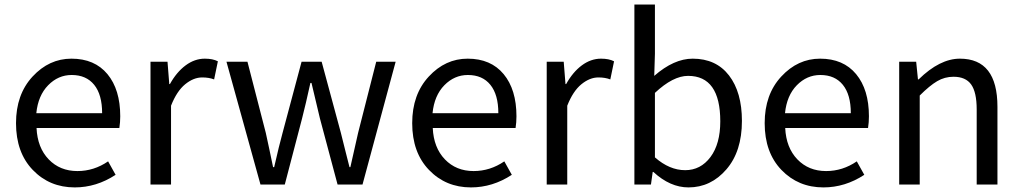

<svg xmlns="http://www.w3.org/2000/svg" viewBox="-20 -816 4515 849"><path d="M310.5 12.7Q199.2 12.7 125 -64.5Q50.8 -141.6 50.8 -271.5Q50.8 -398.4 124 -477.5Q197.3 -556.6 295.9 -556.6Q398.4 -556.6 455.1 -488.3Q511.7 -419.9 511.7 -301.8Q511.7 -275.4 507.8 -250H141.6Q145.5 -163.1 195.3 -111.3Q245.1 -59.6 322.3 -59.6Q395.5 -59.6 458 -102.5L491.2 -43Q406.2 12.7 310.5 12.7ZM140.6 -315.4H431.6Q431.6 -397.5 396.5 -440.9Q361.3 -484.4 296.9 -484.4Q237.3 -484.4 192.9 -439Q148.4 -393.6 140.6 -315.4Z M645.5 0V-543H720.7L728.5 -444.3H731.4Q760.7 -497.1 800.8 -526.9Q840.8 -556.6 885.7 -556.6Q920.9 -556.6 943.4 -544.9L926.8 -464.8Q904.3 -473.6 874 -473.6Q835.9 -473.6 798.8 -443.4Q761.7 -413.1 736.3 -348.6V0Z M1131.8 0 981.4 -543H1074.2L1155.3 -228.5Q1159.2 -210.9 1170.4 -158.7Q1181.6 -106.4 1187.5 -77.1H1192.4Q1213.9 -171.9 1229.5 -228.5L1313.5 -543H1402.3L1487.3 -228.5Q1494.1 -199.2 1507.8 -146.5Q1521.5 -93.8 1525.4 -77.1H1529.3Q1536.1 -106.4 1548.3 -161.1Q1560.5 -215.8 1563.5 -228.5L1643.6 -543H1729.5L1583 0H1472.7L1394.5 -293Q1388.7 -315.4 1357.4 -449.2H1352.5Q1332 -355.5 1315.4 -291L1239.3 0Z M2062.5 12.7Q1951.2 12.7 1877 -64.5Q1802.7 -141.6 1802.7 -271.5Q1802.7 -398.4 1876 -477.5Q1949.2 -556.6 2047.9 -556.6Q2150.4 -556.6 2207 -488.3Q2263.7 -419.9 2263.7 -301.8Q2263.7 -275.4 2259.8 -250H1893.6Q1897.5 -163.1 1947.3 -111.3Q1997.1 -59.6 2074.2 -59.6Q2147.5 -59.6 2210 -102.5L2243.2 -43Q2158.2 12.7 2062.5 12.7ZM1892.6 -315.4H2183.6Q2183.6 -397.5 2148.4 -440.9Q2113.3 -484.4 2048.8 -484.4Q1989.3 -484.4 1944.8 -439Q1900.4 -393.6 1892.6 -315.4Z M2397.5 0V-543H2472.7L2480.5 -444.3H2483.4Q2512.7 -497.1 2552.7 -526.9Q2592.8 -556.6 2637.7 -556.6Q2672.9 -556.6 2695.3 -544.9L2678.7 -464.8Q2656.2 -473.6 2626 -473.6Q2587.9 -473.6 2550.8 -443.4Q2513.7 -413.1 2488.3 -348.6V0Z M3024.4 12.7Q2943.4 12.7 2869.1 -55.7H2866.2L2858.4 0H2785.2V-795.9H2876V-578.1L2873 -480.5Q2960 -556.6 3043 -556.6Q3146.5 -556.6 3203.6 -482.4Q3260.7 -408.2 3260.7 -281.2Q3260.7 -146.5 3191.9 -66.9Q3123 12.7 3024.4 12.7ZM3009.8 -63.5Q3078.1 -63.5 3121.6 -121.6Q3165 -179.7 3165 -279.3Q3165 -480.5 3022.5 -480.5Q2956.1 -480.5 2876 -405.3V-120.1Q2940.4 -63.5 3009.8 -63.5Z M3621.1 12.7Q3509.8 12.7 3435.5 -64.5Q3361.3 -141.6 3361.3 -271.5Q3361.3 -398.4 3434.6 -477.5Q3507.8 -556.6 3606.4 -556.6Q3709 -556.6 3765.6 -488.3Q3822.3 -419.9 3822.3 -301.8Q3822.3 -275.4 3818.4 -250H3452.1Q3456.1 -163.1 3505.9 -111.3Q3555.7 -59.6 3632.8 -59.6Q3706.1 -59.6 3768.6 -102.5L3801.8 -43Q3716.8 12.7 3621.1 12.7ZM3451.2 -315.4H3742.2Q3742.2 -397.5 3707 -440.9Q3671.9 -484.4 3607.4 -484.4Q3547.9 -484.4 3503.4 -439Q3459 -393.6 3451.2 -315.4Z M3956.1 0V-543H4031.2L4039.1 -464.8H4042Q4135.7 -556.6 4224.6 -556.6Q4390.6 -556.6 4390.6 -343.8V0H4298.8V-332Q4298.8 -408.2 4274.4 -442.4Q4250 -476.6 4196.3 -476.6Q4157.2 -476.6 4124 -457Q4090.8 -437.5 4046.9 -393.6V0Z"/></svg>

Font: Gen Shin Gothic Regular
Style: Regular
Weight: 400
Designer: [Source Han Sans]
Ryoko NISHIZUKA  (kana & ideographs); Paul D. Hunt (Latin, Greek & Cyrillic); Wenlong ZHANG  (bopomofo
Version: Version 1.002.20150607